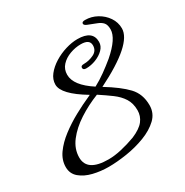

<svg xmlns="http://www.w3.org/2000/svg" viewBox="-149 -693 842 875"><g transform="rotate(-30 271.5 -255.0)"><path d="M176 62Q134 62 95 52.5Q56 43 30.5 21.5Q5 0 5 -35Q5 -72 28.5 -105Q52 -138 90 -167Q128 -196 172 -220Q216 -244 257 -262L265 -266H264Q152 -333 152 -384Q152 -411 170.5 -434.5Q189 -458 218 -476Q247 -494 280 -504Q313 -514 342 -514Q422 -514 422 -454Q422 -432 405 -415Q388 -398 362.5 -388Q337 -378 311 -378Q295 -378 295 -390Q295 -401 311 -401Q339 -401 364.5 -413.5Q390 -426 390 -454Q390 -486 344 -486Q315 -486 286.5 -475.5Q258 -465 239.5 -445Q221 -425 221 -396Q221 -340 306 -285Q336 -301 364.5 -321.5Q393 -342 421 -365Q496 -430 496 -477Q496 -501 486 -512.5Q476 -524 457.5 -531Q439 -538 414 -548Q399 -554 399 -562Q399 -572 416 -572Q449 -572 478 -556Q507 -540 525 -513.5Q543 -487 543 -455Q543 -373 332 -268H333Q405 -224 441 -186Q477 -148 477 -89Q477 -47 447 -18.5Q417 10 370 28Q323 46 271 54Q219 62 176 62ZM192 32Q224 32 261 23.5Q298 15 336 1Q381 -18 399.5 -42Q418 -66 418 -96Q418 -133 401.5 -159Q385 -185 356.5 -206Q328 -227 293 -250Q237 -228 188.5 -196.5Q140 -165 110 -126Q80 -87 80 -42Q80 32 192 32Z"/></g></svg>

Font: Festive
Style: Regular
Weight: 400
Designer: Robert E. Leuschke
Foundry: Robert E. Leuschke
Version: Version 1.101; ttfautohint (v1.8.3)